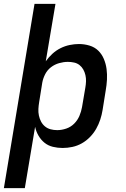

<svg xmlns="http://www.w3.org/2000/svg" viewBox="-29 -755 649 990"><path d="M-9 215 149 -735H257L207 -439Q222 -460 241 -477.5Q260 -495 283 -506.5Q306 -518 330.5 -523Q355 -528 378 -528Q406 -528 432.5 -520Q459 -512 477.5 -494Q496 -476 506.5 -451Q517 -426 520.5 -399Q524 -372 522.5 -344Q521 -316 516 -288L500 -188Q496 -163 488 -138.5Q480 -114 467 -91Q454 -68 435 -48.5Q416 -29 393 -16Q370 -3 344.5 2.5Q319 8 294 8Q268 8 243.5 2Q219 -4 200.5 -19Q182 -34 169.5 -55.5Q157 -77 152 -101L99 215ZM266 -84Q289 -84 312.5 -92Q336 -100 353.5 -117.5Q371 -135 380.5 -157.5Q390 -180 394 -203L411 -303Q414 -320 414.5 -336Q415 -352 411.5 -367.5Q408 -383 400.5 -396.5Q393 -410 381 -419.5Q369 -429 353 -432.5Q337 -436 321 -436Q299 -436 276 -429.5Q253 -423 234 -408.5Q215 -394 204 -372.5Q193 -351 189 -329L173 -229Q170 -211 169 -193.5Q168 -176 171.5 -159.5Q175 -143 182.5 -128.5Q190 -114 202.5 -103.5Q215 -93 231.5 -88.5Q248 -84 266 -84Z"/></svg>

Font: Iosevka SS04 Semibold Extended
Style: Italic
Weight: 600
Width: 7
Italic angle: -9°
Monospace: yes
Designer: Belleve Invis
Foundry: Belleve Invis
Version: Version 19.0.0; ttfautohint (v1.8.4)